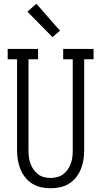

<svg xmlns="http://www.w3.org/2000/svg" viewBox="-20 -996 540 1024"><path d="M250 8Q224 8 199 2.5Q174 -3 152 -16.5Q130 -30 114 -50.5Q98 -71 88.5 -94.5Q79 -118 75 -143.5Q71 -169 71 -195V-680H21V-735H183V-680H132V-195Q132 -177 134 -159.5Q136 -142 142 -125Q148 -108 158 -93Q168 -78 182.5 -67Q197 -56 214.5 -51.5Q232 -47 250 -47Q268 -47 285.5 -51.5Q303 -56 317.5 -67Q332 -78 342 -93Q352 -108 358 -125Q364 -142 366 -159.5Q368 -177 368 -195V-680H317V-735H479V-680H429V-195Q429 -169 425 -143.5Q421 -118 411.5 -94.5Q402 -71 386 -50.5Q370 -30 348 -16.5Q326 -3 301 2.5Q276 8 250 8ZM260 -798 126 -934 174 -976 300 -832Z"/></svg>

Font: Iosevka Slab Light
Style: Regular
Weight: 300
Monospace: yes
Designer: Belleve Invis
Foundry: Belleve Invis
Version: Version 11.1.0; ttfautohint (v1.8.3)